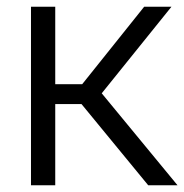

<svg xmlns="http://www.w3.org/2000/svg" viewBox="-20 -550 547 570"><path d="M72 0H144V-241H222L420 0H507L282 -273L489 -530H408L224 -300H144V-530H72Z"/></svg>

Font: Cheyenne Sans Light
Style: Regular
Weight: 300
Designer: The Public Sans project authors (U.S. Web Design System), Libre Franklin designed by Pablo Impallari and Rodrigo Fuenzal
Foundry: The Cheyenne Sans Project Authors
Version: Version 2.007